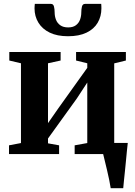

<svg xmlns="http://www.w3.org/2000/svg" viewBox="-20 -812 714 1012"><path d="M563.5 180Q561 162.5 555.8 137Q550.5 111.5 544.2 84.8Q538 58 532.2 35Q526.5 12 523.5 -1L491 -58.5H653.5Q651.5 -42 649 -17.5Q646.5 7 644 35Q641.5 63 638.5 90.5Q635.5 118 633.2 141.5Q631 165 629.5 180ZM27.5 0V-46L90.5 -58V-478.5L29 -493V-538H299.5V-493L233 -478.5V-163L287 -240.5L440 -454.5V-478.5L381 -493V-538H643.5V-493L582 -478V-58L646 -46V0H373.5V-46L440 -58V-377L385 -293L233 -82V-56.5L291.5 -46V0ZM248.5 -791.5Q261 -791.5 264.5 -777.5Q268 -763.5 268 -747Q268 -726.5 275 -708.2Q282 -690 297.8 -678.8Q313.5 -667.5 339.5 -667.5Q364.5 -667.5 379.8 -678.8Q395 -690 401.8 -708.2Q408.5 -726.5 408.5 -747Q408.5 -763.5 412 -777.5Q415.5 -791.5 428.5 -791.5H513.5Q514 -786.5 514.2 -779.8Q514.5 -773 514.5 -768Q514.5 -726 495 -692.5Q475.5 -659 436.2 -640Q397 -621 338.5 -621Q281.5 -621 242.2 -640Q203 -659 182.5 -692.5Q162 -726 162 -768Q162 -774 162.5 -779.8Q163 -785.5 163.5 -791.5Z"/></svg>

Font: Merriweather 60pt
Style: Bold
Weight: 700
Version: Version 2.100